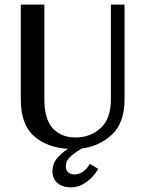

<svg xmlns="http://www.w3.org/2000/svg" viewBox="-20 -633 628 831"><path d="M519 -613V-203Q519 -102 465 -51Q411 0 333 10L310 25Q284 43 274.5 56.5Q265 70 265 88Q265 104 275.5 113Q286 122 302 122Q323 122 340 109.5Q357 97 369 76L405 98Q386 132 354 155Q322 178 288 178Q250 178 228.5 159Q207 140 207 107Q207 79 223.5 56.5Q240 34 274 11Q184 6 127 -44Q70 -94 70 -203V-613H172V-203Q172 -117 208.5 -77.5Q245 -38 307 -38Q371 -38 415.5 -78.5Q460 -119 460 -203V-613Z"/></svg>

Font: Arya
Style: Regular
Weight: 400
Designer: Eduardo Rodriguez Tunni, Modular Infotech
Foundry: Eduardo Rodriguez Tunni, Modular Infotech
Version: Version 1.002